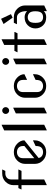

<svg xmlns="http://www.w3.org/2000/svg" viewBox="1220 -2025 824 3304"><g transform="rotate(-90 1632.0 -373.0)"><path d="M97.7 19.5V-415H24.4V-419.9L47.4 -468.8H97.7V-551.8Q97.7 -632.3 158.2 -691.9Q214.8 -747.1 300.3 -747.1H366.2V-742.2L342.8 -693.4H300.3Q256.8 -693.4 225.6 -667Q195.3 -641.6 195.3 -585V-468.8H366.2V-463.9L343.3 -415H195.3V-24.4L102.5 19.5Z M869.1 -216.3V-185.5Q869.1 -105 808.6 -45.4Q752 9.8 666.5 9.8Q582 9.8 524.4 -45.4Q463.9 -104 463.9 -185.5V-351.6Q463.9 -432.6 524.4 -491.7Q581.1 -546.9 666.5 -546.9Q750 -546.9 808.6 -491.7Q869.1 -434.6 869.1 -365.7L564.5 -119.6Q571.3 -87.9 591.8 -70.3Q622.6 -43.9 666.5 -43.9Q710.4 -43.9 741 -70.3Q771.5 -96.7 771.5 -172.4L864.3 -216.3ZM561.5 -194.8 771.5 -365.2V-384.8Q771.5 -440.4 741.2 -466.8Q710.4 -493.2 666.5 -493.2Q623 -493.2 591.8 -466.8Q561.5 -441.4 561.5 -384.8Z M1040 19.5V-712.9L1132.8 -756.8H1137.7V-24.4L1044.9 19.5Z M1340.3 -645Q1323.2 -662.6 1323.2 -687.3Q1323.2 -711.9 1340.3 -729.5Q1357.4 -747.1 1381.8 -747.1Q1406.2 -747.1 1423.3 -729.5Q1440.4 -711.9 1440.4 -687.3Q1440.4 -662.6 1423.3 -645Q1406.2 -627.4 1381.8 -627.4Q1357.4 -627.4 1340.3 -645ZM1333 19.5V-512.7L1425.8 -556.6H1430.7V-24.4L1337.9 19.5Z M2006.8 -216.3V-185.5Q2006.8 -105 1946.3 -45.4Q1889.6 9.8 1804.2 9.8Q1719.7 9.8 1662.1 -45.4Q1601.6 -104 1601.6 -185.5V-351.6Q1601.6 -432.6 1662.1 -491.7Q1718.8 -546.9 1804.2 -546.9Q1887.7 -546.9 1946.3 -491.7Q2006.8 -434.6 2006.8 -365.7V-364.7L1914.1 -320.8H1909.2V-384.8Q1909.2 -440.4 1878.9 -466.8Q1848.1 -493.2 1804.2 -493.2Q1760.3 -493.2 1729.5 -466.8Q1699.2 -441.4 1699.2 -384.8V-152.3Q1699.2 -96.2 1729.7 -70.1Q1760.3 -43.9 1804.2 -43.9Q1848.1 -43.9 1878.7 -70.3Q1909.2 -96.7 1909.2 -172.4L2002 -216.3Z M2185.1 -645Q2168 -662.6 2168 -687.3Q2168 -711.9 2185.1 -729.5Q2202.1 -747.1 2226.6 -747.1Q2251 -747.1 2268.1 -729.5Q2285.2 -711.9 2285.2 -687.3Q2285.2 -662.6 2268.1 -645Q2251 -627.4 2226.6 -627.4Q2202.1 -627.4 2185.1 -645ZM2177.7 19.5V-512.7L2270.5 -556.6H2275.4V-24.4L2182.6 19.5Z M2510.7 19.5V-483.4H2385.3V-488.3L2408.2 -537.1H2510.7V-712.9L2603.5 -756.8H2608.4V-537.1H2733.9V-532.2L2710.9 -483.4H2608.4V-24.4L2515.6 19.5Z M3190.4 -24.4 3097.7 19.5H3092.8V-31.7Q3053.7 9.8 2987.8 9.8Q2896.5 9.8 2845.7 -45.4Q2794.9 -100.6 2794.9 -175.8Q2794.9 -253.9 2850.1 -308.6Q2903.3 -361.3 2987.8 -361.3Q3047.9 -361.3 3092.8 -319.8Q3092.8 -406.2 3062.5 -449.7Q3032.2 -493.2 2987.8 -493.2H2869.1V-498L2892.1 -546.9H2987.8Q3073.2 -546.9 3129.9 -491.7Q3190.4 -432.6 3190.4 -351.6ZM2890.6 -175.8Q2890.6 -99.6 2917 -71.3Q2942.4 -43.9 2988.3 -43.9Q3037.1 -43.9 3062.5 -71.8Q3090.3 -102.1 3090.3 -178.2Q3090.3 -249.5 3060.5 -279.8Q3031.2 -307.6 2987.8 -307.6Q2942.4 -307.6 2916.5 -278.8Q2890.6 -250 2890.6 -175.8ZM2956.5 -764.6H2961.4L3040.5 -596.2L2983.4 -569.3H2978.5L2870.6 -723.6Z"/></g></svg>

Font: Nova Slim
Style: Book
Weight: 400
Version: Version 2.000